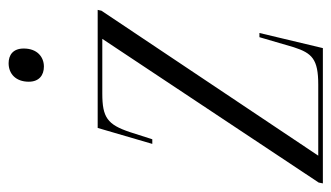

<svg xmlns="http://www.w3.org/2000/svg" viewBox="-194 -602 788 457"><g transform="rotate(-90 200.5 -374.0)"><path d="M270 -664C293 -664 313 -680 313 -712C313 -738 297 -748 278 -748C253 -748 234 -731 234 -700C234 -675 250 -664 270 -664ZM-8 0H314L350 -151H340L316 -69C302 -26 288 -11 227 -11H58L403 -527L405 -536H124L86 -406H97L114 -459C132 -513 149 -525 206 -525H336L-6 -10Z"/></g></svg>

Font: Noto Serif Display Condensed Light
Style: Italic
Weight: 300
Width: 3
Italic angle: -12°
Designer: Monotype Design Team
Foundry: Monotype Imaging Inc.
Version: Version 2.009